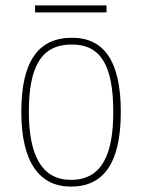

<svg xmlns="http://www.w3.org/2000/svg" viewBox="-20 -682 527 712"><path d="M110 -636H375V-662H110ZM243 10C364 10 428 -77 428 -267C428 -455 366 -542 247 -542C121 -542 59 -453 59 -267C59 -78 128 10 243 10ZM243 -15C135 -15 87 -106 87 -267C87 -433 132 -517 246 -517C355 -517 400 -437 400 -267C400 -111 359 -15 243 -15Z"/></svg>

Font: Noto Serif SemiCondensed Thin
Style: Regular
Weight: 100
Width: 4
Designer: Monotype Design Team
Foundry: Monotype Imaging Inc.
Version: Version 2.015